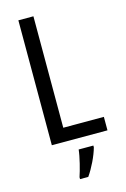

<svg xmlns="http://www.w3.org/2000/svg" viewBox="-138 -777 694 1060"><g transform="rotate(-15 208.5 -246.5)"><path d="M80 0H398V-77H166V-714H80ZM301 71V61H217C213 102 194 175 182 210V221H229C258 180 289 116 301 71Z"/></g></svg>

Font: Noto Sans Sinhala UI Condensed
Style: Regular
Weight: 400
Width: 3
Designer: Jelle Bosma - Monotype Design Team
Foundry: Monotype Imaging Inc.
Version: Version 2.006